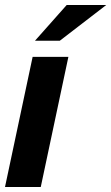

<svg xmlns="http://www.w3.org/2000/svg" viewBox="-35 -743 442 763"><path d="M236.8 -517.1 127 0H-15.1L94.7 -517.1ZM104 -581.1 230 -723.1H387.2L202.6 -581.1Z"/></svg>

Font: XB Khoramshahr
Style: Bold Italic
Weight: 700
Italic angle: -12°
Designer: Behnam
Foundry: Irmug
Version: Version 8.005 2009